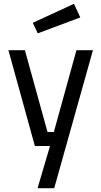

<svg xmlns="http://www.w3.org/2000/svg" viewBox="-20 -762 527 1002"><path d="M176 220 241 0H162L24 -500H110L228 -73H261L379 -500H465L263 220ZM177 -588 151 -643 366 -742 399 -671Z"/></svg>

Font: Cairo Medium
Style: Regular
Weight: 500
Designer: Mohamed Gaber, Accademia di Belle Arti di Urbino
Foundry: Kief Type Foundry, Accademia di Belle Arti di Urbino
Version: Version 3.117